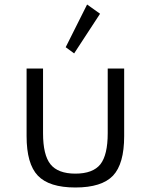

<svg xmlns="http://www.w3.org/2000/svg" viewBox="-20 -816 670 852"><path d="M424 -755 366.5 -796 271.5 -606.5 309 -579ZM314.5 16C392.5 16 448 -1.5 481.5 -36.5C514.5 -71.5 531 -130 531 -212V-512H458V-225C458 -160.5 447 -114.5 425.5 -87C403.5 -59.5 366.5 -45.5 314.5 -45.5C263 -45.5 226 -59.5 204 -87C182 -114.5 171 -160.5 171 -225V-512H98V-212C98 -130 114.5 -71.5 148 -36.5C181.5 -1.5 237 16 314.5 16Z"/></svg>

Font: Spartan
Style: Regular
Weight: 400
Designer: Matt Bailey, Mirko Velimirovic
Foundry: Matt Bailey
Version: Version 1.003